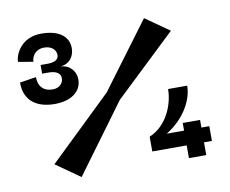

<svg xmlns="http://www.w3.org/2000/svg" viewBox="-67 -657 890 742"><g transform="rotate(-10 378.0 -286.5)"><path d="M143 -296C206 -296 249 -325 249 -374C249 -406 226 -434 189 -435C228 -438 245 -468 245 -497C245 -544 207 -573 138 -573C59 -573 31 -510 31 -481L90 -471C90 -495 108 -518 139 -518C168 -518 186 -503 186 -480C186 -459 162 -454 142 -454H115V-420H140C167 -420 187 -411 187 -390C187 -370 172 -353 145 -353C108 -353 89 -376 89 -411L25 -401C24 -332 70 -296 143 -296ZM393 -268 634 -497 540 -563 348 -305 101 -67 196 0ZM617 -50V0H685V-50H716V-108H685V-138H617V-108H549C621 -152 659 -221 659 -277H584C584 -217 552 -137 482 -108V-50Z"/></g></svg>

Font: OSH Darker Grotesque Black
Style: Regular
Weight: 900
Designer: Gabriel Lam
Foundry: TypeRant
Version: Version 1.000;Glyphs 3.1.1 (3148)